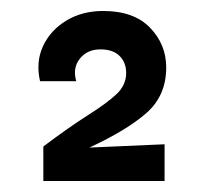

<svg xmlns="http://www.w3.org/2000/svg" viewBox="-20 -730 373 350"><path d="M143 -461 280 -467V-400H59V-463Q107 -499 141 -520.5Q175 -542 192.5 -558.5Q210 -575 210 -597Q210 -616 198 -628Q186 -640 163 -640Q139 -640 125.5 -623Q112 -606 119 -582H53Q45 -617 58.5 -646Q72 -675 101 -692.5Q130 -710 168 -710Q224 -710 253.5 -679.5Q283 -649 283 -607Q283 -556 247.5 -524.5Q212 -493 143 -461Z"/></svg>

Font: Syne
Style: Bold
Weight: 700
Designer: Lucas Descroix
Foundry: Bonjour Monde
Version: Version 2.200